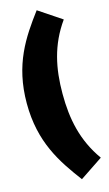

<svg xmlns="http://www.w3.org/2000/svg" viewBox="-157 -923 651 1146"><g transform="rotate(-15 168.5 -350.0)"><path d="M198 -872C95 -734 -3 -591 -3 -350C-3 -109 95 34 198 172L340 77C246 -55 218 -194 218 -350C218 -506 246 -645 340 -777Z"/></g></svg>

Font: Fira Sans Ultra
Style: Regular
Weight: 950
Designer: Carrois Corporate & Edenspiekermann AG
Foundry: Carrois Corporate GbR & Edenspiekermann AG
Version: Version 4.203;PS 004.203;hotconv 1.0.88;makeotf.lib2.5.64775